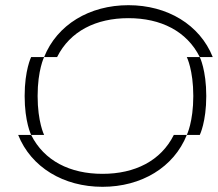

<svg xmlns="http://www.w3.org/2000/svg" viewBox="-20 -720 840 740"><path d="M750 -500H700C700 -500 725 -450 725 -350C725 -250 700 -200 700 -200H650C600 -100 500 -50 375 -50C250 -50 150 -100 100 -200H50C100 -75 225 0 375 0C525 0 650 -75 700 -200H750C750 -200 775 -250 775 -350C775 -450 750 -500 750 -500ZM75 -350C75 -250 100 -200 100 -200H150C150 -200 125 -250 125 -350C125 -450 150 -500 150 -500H100C100 -500 75 -450 75 -350ZM150 -500H200C250 -600 350 -650 475 -650C600 -650 700 -600 750 -500H800C750 -625 625 -700 475 -700C325 -700 200 -625 150 -500Z"/></svg>

Font: LS-VG5000 Light Shifted
Style: Regular
Weight: 400
Designer: Justin Bihan, 2021
Foundry: Justin Bihan, 2021
Version: Version 1.000;Glyphs 3.1.2 (3151)